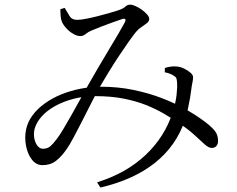

<svg xmlns="http://www.w3.org/2000/svg" viewBox="-20 -762 1040 843"><path d="M244.9 -721.5Q244.9 -708.5 246.1 -693Q247.3 -677.5 251.3 -667.6Q256.8 -653.9 270.3 -638.8Q283.7 -623.8 301 -613.7Q318.3 -603.5 332.5 -603.5Q345.2 -603.5 356.6 -613Q368.1 -622.4 380.6 -627.4Q399.7 -635.8 424.8 -645.3Q449.9 -654.7 474.7 -663.8Q499.6 -672.9 517.4 -678.7Q526.6 -681.3 530 -677.6Q533.3 -673.8 526.9 -661.8Q517.9 -644.7 498.6 -611.9Q479.3 -579.1 455.1 -539Q430.9 -498.8 407.4 -458.6Q383.9 -418.4 365.9 -386.4Q350.4 -359 331.9 -325.3Q313.3 -291.5 294.3 -257.9Q275.2 -224.3 258.5 -196.1Q241.9 -168 229.9 -152.6Q213.6 -130.7 200.8 -119.7Q187.9 -108.8 168.1 -108.8Q155 -108.8 144.6 -121.8Q134.2 -134.9 130.5 -155.4Q126.9 -175.8 132.1 -196.6Q140 -225.1 163.2 -250.9Q186.4 -276.8 222.4 -296.7Q258.3 -316.5 303.3 -328.2Q348.2 -339.9 398.9 -339.9Q466.9 -339.9 521.9 -329.2Q576.9 -318.4 620.2 -301.2Q663.5 -283.9 697.6 -264.1Q731.6 -244.4 758.4 -226.3Q805.3 -195.7 833.2 -169.8Q861.1 -143.8 878.6 -128.2Q896.1 -112.5 909.4 -112.5Q923.1 -112.5 930.1 -120.9Q937.1 -129.3 937.3 -141Q937.5 -157.7 932.5 -171.1Q927.5 -184.5 913 -198.8Q899.4 -212.8 879.4 -227.7Q859.5 -242.6 834 -259Q808.5 -275.4 777.6 -291.9Q739.9 -312.3 685.5 -333Q631.1 -353.7 564.6 -367.4Q498.1 -381.2 423.6 -381.2Q378.7 -381.2 334.3 -372.6Q289.8 -364 249.8 -347.8Q209.7 -331.6 176.9 -308Q144.1 -284.5 122.7 -255.5Q101.2 -226.4 94.3 -192.5Q87.3 -158 94.3 -121.6Q101.3 -85.2 120.1 -61.1Q139 -36.9 166.6 -36.9Q201.2 -36.9 225.4 -55.5Q249.7 -74 272.7 -107.3Q285.6 -125.6 303.2 -158.6Q320.7 -191.5 341.3 -231.8Q361.8 -272.1 382.2 -312.4Q402.6 -352.7 420.7 -384.6Q436.5 -411.6 457.8 -446.5Q479.1 -481.3 502 -515.9Q524.9 -550.4 544.9 -578.7Q564.9 -606.9 576.6 -621.3Q588.3 -635.2 601.7 -643.9Q615 -652.6 625.2 -660.7Q635.3 -668.7 635.3 -679Q635.3 -687.5 626.1 -698.2Q616.9 -708.8 603.3 -718.8Q589.7 -728.8 575.6 -735.1Q561.4 -741.5 551 -741.5Q539.1 -741.5 530.1 -732.7Q521.1 -723.8 494.7 -715.2Q481.4 -710.8 458.1 -704.2Q434.9 -697.6 408.5 -690.9Q382 -684.2 357.9 -679.5Q333.8 -674.8 318 -674.8Q296 -674.8 285.9 -690.9Q275.9 -707 264 -727.4ZM703.4 -444.7Q727.3 -439.7 741.1 -430.8Q751.1 -425.2 753.9 -419.2Q756.6 -413.1 757.4 -399.9Q759 -378.1 755.1 -344.1Q751.2 -310.1 738.2 -269.7Q703.8 -160.9 618.5 -80.9Q533.3 -0.9 406.2 38.5L420.9 61.4Q565.9 27.7 659.8 -46.6Q753.8 -121 792.3 -235.5Q799.4 -258.1 805 -283.6Q810.6 -309.2 814.4 -331.9Q818.2 -354.6 819.7 -367.7Q821.7 -385.6 824.7 -398.5Q827.7 -411.4 827.7 -423Q827.7 -432.9 816.4 -442.7Q805.1 -452.6 789.2 -460.4Q773.2 -468.3 757.1 -469.9Q745 -471.5 730.5 -469.6Q716 -467.7 704 -463.6Z"/></svg>

Font: Noto Serif TC
Style: Regular
Weight: 200
Designer: Ryoko NISHIZUKA 西塚涼子 (kana & ideographs); Frank Grießhammer (Latin, Greek & Cyrillic); Wenlong ZHANG 张文龙 (bopomofo); San
Foundry: Adobe
Version: Version 2.001;hotconv 1.1.0;makeotfexe 2.6.0